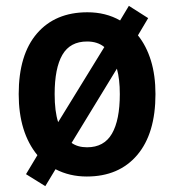

<svg xmlns="http://www.w3.org/2000/svg" viewBox="-20 -594 597 657"><path d="M512 -272Q512 -137 449.5 -63.5Q387 10 277 10Q218 10 170 -15L135 43L69 2L108 -63Q44 -141 44 -272Q44 -407 106.5 -479.5Q169 -552 279 -552Q342 -552 391 -524L421 -574L487 -532L452 -473Q481 -437 496.5 -386.5Q512 -336 512 -272ZM167 -272Q167 -213 179 -176L337 -433Q314 -452 278 -452Q220 -452 193.5 -406.5Q167 -361 167 -272ZM390 -272Q390 -298 387.5 -319.5Q385 -341 380 -359L225 -105Q246 -90 278 -90Q336 -90 363 -136.5Q390 -183 390 -272Z"/></svg>

Font: Noto Sans Sinhala SemiCondensed SemiBold
Style: Regular
Weight: 600
Width: 4
Designer: Jelle Bosma - Monotype Design Team
Foundry: Monotype Imaging Inc.
Version: Version 2.006; ttfautohint (v1.8.4.7-5d5b)